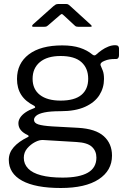

<svg xmlns="http://www.w3.org/2000/svg" viewBox="-20 -765 642 960"><path d="M556 -539Q566 -539 570.5 -535Q575 -531 575 -523V-488Q575 -479 570.5 -474Q566 -469 555 -470Q539 -470 527 -468Q515 -466 503 -461Q479 -452 483 -438Q488 -427 494 -411.5Q500 -396 500 -370Q500 -326 477 -289.5Q454 -253 405.5 -231Q357 -209 283 -209Q232 -209 203 -203Q174 -197 162 -187Q150 -177 150 -166Q150 -150 171.5 -143Q193 -136 241 -133L370 -126Q458 -121 499 -84Q540 -47 540 13Q540 88 473.5 131.5Q407 175 284 175Q157 175 90.5 138.5Q24 102 24 34Q24 -1 48.5 -29Q73 -57 118 -79Q129 -84 118 -90Q96 -100 84 -114.5Q72 -129 72 -149Q72 -163 81 -177Q90 -191 107.5 -203Q125 -215 150 -224Q156 -226 156 -229Q156 -232 151 -236Q107 -258 86 -291Q65 -324 65 -370Q65 -448 124 -493Q183 -538 291 -538Q343 -538 379.5 -526Q416 -514 441 -493Q447 -488 452 -488Q457 -488 462 -493Q474 -504 489 -514.5Q504 -525 521.5 -532Q539 -539 556 -539ZM283 -262Q353 -262 387 -290.5Q421 -319 421 -371Q421 -424 387 -454.5Q353 -485 283 -485Q216 -485 179.5 -454.5Q143 -424 143 -371Q143 -319 179.5 -290.5Q216 -262 283 -262ZM195 -65Q177 -66 155 -54.5Q133 -43 116 -23Q99 -3 99 24Q99 55 120.5 77.5Q142 100 185.5 111.5Q229 123 293 123Q376 123 419 98.5Q462 74 462 23Q462 -10 439.5 -31Q417 -52 362 -55ZM354 -637 300 -687Q292 -695 289 -695Q286 -695 277 -687L219 -637Q214 -633 211 -632Q208 -631 201 -631H147Q141 -631 140.5 -634.5Q140 -638 145 -643L247 -734Q253 -739 258 -742Q263 -745 272 -745H311Q319 -745 323 -741.5Q327 -738 331 -735L432 -643Q446 -631 431 -631H372Q367 -631 362.5 -632Q358 -633 354 -637Z"/></svg>

Font: Libre Franklin
Style: Regular
Weight: 400
Designer: Pablo Impallari, Rodrigo Fuenzalida, Nhung Nguyen
Foundry: Impallari Type
Version: Version 3.000